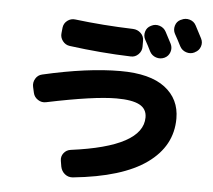

<svg xmlns="http://www.w3.org/2000/svg" viewBox="-58 -895 1116 1008"><g transform="rotate(5 500.0 -390.5)"><path d="M703 -779Q724 -790 747 -782.5Q770 -775 781 -754Q782 -752 813 -693Q823 -672 815.5 -650Q808 -628 787 -618Q765 -608 742.5 -615.5Q720 -623 709 -644Q695 -673 678 -703Q667 -723 673.5 -745.5Q680 -768 701 -778ZM935 -801Q968 -738 969 -736Q980 -715 972.5 -693Q965 -671 944 -661L941 -659Q920 -649 897.5 -656.5Q875 -664 864 -685Q859 -695 848 -716Q837 -737 831 -747Q820 -767 826.5 -790Q833 -813 854 -823L857 -824Q878 -835 901 -828.5Q924 -822 935 -801ZM120 -374 113 -405Q108 -428 120 -448.5Q132 -469 155 -474Q389 -528 563 -528Q719 -528 798 -468Q877 -408 877 -305Q877 -160 748.5 -68Q620 24 362 50Q338 52 320 37.5Q302 23 297 -1L292 -31Q288 -54 302 -72Q316 -90 339 -93Q715 -142 715 -297Q715 -342 676 -362.5Q637 -383 555 -383Q436 -383 188 -331Q165 -326 145 -339Q125 -352 120 -374ZM303 -777Q450 -759 609 -754Q633 -753 650 -737Q667 -721 667 -697V-665Q667 -642 650 -625Q633 -608 610 -609Q451 -614 286 -636Q263 -639 248.5 -658Q234 -677 237 -700L240 -729Q243 -752 261.5 -766Q280 -780 303 -777Z"/></g></svg>

Font: Rounded Mplus 1c ExtraBold
Style: Regular
Weight: 800
Version: Version 1.059.20150529